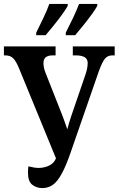

<svg xmlns="http://www.w3.org/2000/svg" viewBox="-22 -951 606 981"><path d="M194 10Q165 10 143 -7Q121 -24 121 -68Q121 -85 123 -101Q136 -98 149.5 -95.5Q163 -93 175 -93Q204 -93 229 -105Q254 -117 264 -142L76 -600Q62 -635 47 -651.5Q32 -668 6 -668H-2V-714H262V-668H247Q200 -668 200 -629Q200 -605 211 -578L297 -360Q305 -338 310.5 -323Q316 -308 322 -290Q326 -306 330 -320Q334 -334 341 -355L415 -571Q426 -604 426 -629Q426 -650 410 -659Q394 -668 366 -668H350V-714H564V-668H552Q528 -668 514 -651Q500 -634 483 -587L340 -175Q316 -105 294 -64.5Q272 -24 248.5 -7Q225 10 194 10ZM314 -784Q333 -821 351 -859Q369 -897 382 -931H475V-921Q466 -904 446 -876.5Q426 -849 403 -820.5Q380 -792 362 -771H314ZM163 -784Q181 -821 199.5 -859Q218 -897 230 -931H324V-921Q315 -904 295 -876.5Q275 -849 252 -820.5Q229 -792 211 -771H163Z"/></svg>

Font: Noto Serif ExtraCondensed SemiBold
Style: Regular
Weight: 600
Width: 2
Designer: Monotype Design Team
Foundry: Monotype Imaging Inc.
Version: Version 2.015; ttfautohint (v1.8.4.7-5d5b)